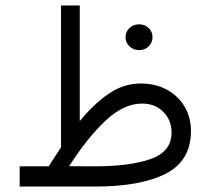

<svg xmlns="http://www.w3.org/2000/svg" viewBox="-20 -685 773 705"><path d="M440.9 -548.3Q440.9 -568.4 455.3 -582Q469.7 -595.7 490.7 -595.7Q511.7 -595.7 525.9 -582Q540 -568.4 540 -548.3Q540 -528.8 525.9 -514.9Q511.7 -501 490.7 -501Q469.7 -501 455.3 -514.9Q440.9 -528.8 440.9 -548.3ZM159.2 -74.2Q168.9 -91.3 181.6 -109.6Q194.3 -127.9 204.1 -144.5V-665H272.9V-240.2Q322.3 -301.3 377.7 -339.8Q433.1 -378.4 496.6 -378.4Q551.3 -378.4 592.8 -355.7Q634.3 -333 657.7 -293.5Q681.2 -253.9 681.2 -203.1Q680.7 -94.2 588.4 -47.1Q496.1 0 328.1 0H52.2V-74.2ZM501.5 -304.7Q433.6 -304.7 366.2 -240.7Q298.8 -176.8 233.9 -74.7L326.2 -74.2Q457.5 -74.2 533.7 -101.3Q609.9 -128.4 609.9 -197.8Q609.9 -244.1 579.6 -274.4Q549.3 -304.7 501.5 -304.7Z"/></svg>

Font: Vazirmatn RD FD Light
Style: Regular
Weight: 300
Designer: Saber Rastikerdar
Foundry: Saber Rastikerdar
Version: Version 33.003